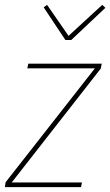

<svg xmlns="http://www.w3.org/2000/svg" viewBox="-26 -767 452 787"><path d="M-6 0 -3 -20 363 -487H86L90 -506H391L387 -486L22 -19H310L306 0ZM242 -603 153 -737 167 -747 255 -620 393 -747 406 -735 266 -603Z"/></svg>

Font: IBM Plex Sans Condensed Thin
Style: Italic
Weight: 100
Width: 3
Italic angle: -11°
Designer: Mike Abbink, Paul van der Laan, Pieter van Rosmalen
Foundry: Bold Monday
Version: Version 1.3